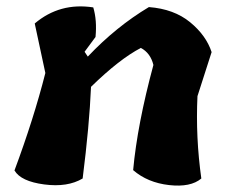

<svg xmlns="http://www.w3.org/2000/svg" viewBox="-20 -577 718 597"><path d="M638 -415 594 -278Q588 -150 606 -22Q573 6 506 -1.5Q439 -9 394 -48Q407 -190 457 -375Q448 -412 418 -428Q351 -393 263 -307Q258 -188 237 -22Q190 6 117.5 -3.5Q45 -13 25 -47Q85 -208 121 -350L88 -504Q166 -570 270 -554Q282 -514 277 -462L243 -416L253 -401Q341 -494 443 -555Q521 -549 571 -508Q621 -467 638 -415Z"/></svg>

Font: Tillana
Style: Bold
Weight: 700
Designer: Lipi Raval (Devanagari, Latin), Jonny Pinhorn (Latin)
Foundry: Indian Type Foundry
Version: Version 2.002;PS 1.0;hotconv 1.0.79;makeotf.lib2.5.61930; tt